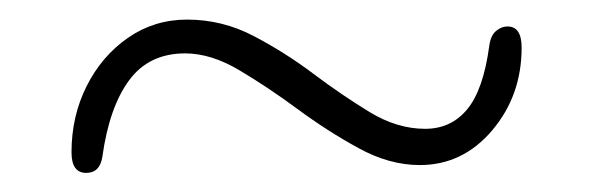

<svg xmlns="http://www.w3.org/2000/svg" viewBox="-20 -448 606 196"><path d="M408.5 -279.5Q377.5 -279.5 346 -296.8Q314.5 -314 284 -336.5Q253.5 -359 224.5 -376.2Q195.5 -393.5 169 -393.5Q132 -393.5 111.8 -366Q91.5 -338.5 84.5 -288Q82 -271.5 68 -271.5Q53 -271.5 53 -292.5Q53 -329.5 68.5 -360.2Q84 -391 110.8 -409.5Q137.5 -428 171 -428Q207 -428 239 -411.2Q271 -394.5 300.2 -372.5Q329.5 -350.5 357.5 -333.5Q385.5 -316.5 414 -316.5Q440.5 -316.5 457 -336.5Q473.5 -356.5 479.5 -401.5Q481 -412 486.5 -416.5Q492 -421 498 -421Q512.5 -421 512.5 -399.5Q512.5 -350.5 482.5 -315Q452.5 -279.5 408.5 -279.5Z"/></svg>

Font: Fraunces 72pt S100 Thin
Style: Regular
Weight: 100
Version: Version 1.000; ttfautohint (v1.8.3)